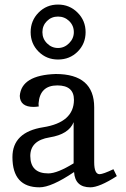

<svg xmlns="http://www.w3.org/2000/svg" viewBox="-20 -799 544 829"><path d="M230.5 -542Q180.7 -542 146.5 -576.2Q112.3 -610.4 112.3 -660.2Q112.3 -710 146.5 -744.6Q180.7 -779.3 230.5 -779.3Q280.3 -779.3 314.9 -744.6Q349.6 -710 349.6 -660.2Q349.6 -610.4 315.4 -576.2Q281.2 -542 230.5 -542ZM230.5 -591.8Q257.8 -591.8 278.3 -612.3Q298.8 -632.8 298.8 -660.2Q298.8 -688.5 278.8 -708Q258.8 -727.5 230.5 -727.5Q202.1 -727.5 182.6 -708Q163.1 -688.5 163.1 -660.2Q163.1 -631.8 183.1 -611.8Q203.1 -591.8 230.5 -591.8ZM188.5 -50.3Q227.5 -50.3 297.9 -93.8V-271.5Q277.3 -219.2 194.1 -205.8Q110.8 -192.4 110.8 -125.5Q111.3 -50.3 188.5 -50.3ZM370.1 9.8Q304.2 9.8 299.8 -56.2Q202.1 9.8 150.4 9.8Q33.7 9.8 33.7 -120.6Q33.7 -228.5 166.3 -249.5Q298.8 -270.5 299.3 -367.7Q299.3 -430.2 227.5 -430.2Q152.3 -430.2 146.5 -352.5Q146.5 -343.3 147.5 -339.4Q134.8 -337.4 125 -337.4Q66.9 -337.4 65.4 -384.8Q72.3 -474.6 220.7 -479.5Q386.7 -479.5 386.7 -335.4V-98.6Q386.7 -46.9 410.2 -46.9Q425.8 -47.4 469.7 -68.4L484.4 -38.6Q409.2 9.8 370.1 9.8Z"/></svg>

Font: Almanac
Style: Regular
Weight: 400
Designer: Eden's Almanac
Version: Version 3.501;March 28, 2021;FontCreator 13.0.0.2683 64-bit